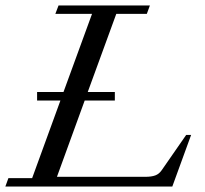

<svg xmlns="http://www.w3.org/2000/svg" viewBox="-23 -683 752 703"><path d="M-3.4 0 7.8 -30.8H94.7L198.2 -314.9H112.8V-346.2H209.5L314 -632.3H179.7L191.4 -663.1H525.9L514.6 -632.3H402.8L298.3 -346.2H397.5V-314.9H287.1L185.5 -35.6H509.3Q531.7 -35.6 545.7 -40.8Q559.6 -45.9 569.3 -60.1L658.7 -189H676.8L607.9 0Z"/></svg>

Font: Elstob 10pt
Style: Italic
Weight: 400
Italic angle: -20°
Designer: Peter S. Baker
Version: Version 1.015